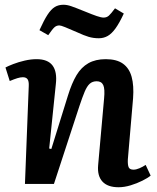

<svg xmlns="http://www.w3.org/2000/svg" viewBox="-20 -774 662 808"><path d="M614 -35Q602 -25 579 -13.5Q556 -2 529.5 6Q503 14 479 14Q433 14 411 -10Q389 -34 393 -79L418 -359Q422 -400 414.5 -416Q407 -432 387 -432Q369 -432 357.5 -421.5Q346 -411 336.5 -388.5Q327 -366 314 -327L207 0H85L101 -412Q102 -432 96 -440.5Q90 -449 76 -449Q66 -449 53 -445Q40 -441 21 -433L3 -490Q14 -496 36 -504.5Q58 -513 84 -519Q110 -525 134 -525Q181 -525 201 -498.5Q221 -472 215 -420L187 -149L196 -147L266 -372Q282 -424 302 -457.5Q322 -491 352 -508Q382 -525 425 -525Q471 -525 497.5 -506Q524 -487 534 -450.5Q544 -414 540 -360L518 -103Q517 -80 521.5 -70Q526 -60 542 -60Q553 -60 567 -66Q581 -72 593 -80ZM396 -613Q373 -613 353 -619Q333 -625 305 -638Q273 -652 254.5 -659.5Q236 -667 230 -667Q218 -667 209.5 -659.5Q201 -652 183 -626L146 -647Q165 -689 180 -712Q195 -735 210.5 -744.5Q226 -754 247 -754Q262 -754 279.5 -748Q297 -742 339 -725Q368 -713 387 -706.5Q406 -700 416 -700Q429 -700 438 -708Q447 -716 464 -739L501 -717Q483 -678 466.5 -655Q450 -632 433 -622.5Q416 -613 396 -613Z"/></svg>

Font: Literata 18pt SemiBold
Style: Italic
Weight: 600
Italic angle: -2°
Designer: Latin by Veronika Burian and Jose Scaglione. Greek by Irene Vlachou. Cyrillic by Vera Evstafieva
Foundry: TypeTogether
Version: Version 3.103;gftools[0.9.29]